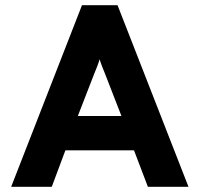

<svg xmlns="http://www.w3.org/2000/svg" viewBox="-20 -720 770 740"><path d="M23 0 296 -700H433L706.5 0H550L496.5 -140.5H232L179.5 0ZM280 -273H448L384.5 -436.5Q379.5 -448 373.5 -463.8Q367.5 -479.5 364 -491.5Q360.5 -479.5 354.5 -463.8Q348.5 -448 343.5 -436.5Z"/></svg>

Font: Overpass ExtraBold
Style: Regular
Weight: 800
Designer: Delve Withrington, Dave Bailey, Thomas Jockin
Foundry: Delve Fonts LLC
Version: Version 4.000; ttfautohint (v1.8.3)